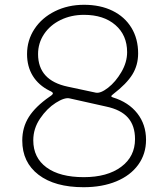

<svg xmlns="http://www.w3.org/2000/svg" viewBox="-20 -772 699 802"><path d="M557 -549Q557 -500 533 -461Q509 -422 453 -379Q445 -373 445 -370Q445 -367 452 -365Q517 -345 553.5 -298.5Q590 -252 590 -188Q590 -129 557.5 -84Q525 -39 466 -14.5Q407 10 329 10Q209 10 141 -42Q73 -94 73 -185Q73 -240 100.5 -283.5Q128 -327 187 -368Q201 -377 201 -382Q201 -387 187 -393Q141 -416 117 -455Q93 -494 93 -546Q93 -604 124 -651Q155 -698 209.5 -725Q264 -752 331 -752Q399 -752 450 -727Q501 -702 529 -656Q557 -610 557 -549ZM139 -546Q139 -436 263 -410L380 -385Q400 -381 431.5 -405.5Q463 -430 487 -471Q511 -512 511 -554Q511 -625 462 -667.5Q413 -710 331 -710Q277 -710 233 -688.5Q189 -667 164 -629.5Q139 -592 139 -546ZM544 -191Q544 -247 514.5 -280.5Q485 -314 423 -327L271 -361Q250 -366 213 -342.5Q176 -319 147.5 -277Q119 -235 119 -186Q119 -113 174.5 -72.5Q230 -32 330 -32Q428 -32 486 -75Q544 -118 544 -191Z"/></svg>

Font: Libre Franklin Thin
Style: Regular
Weight: 250
Designer: Pablo Impallari, Rodrigo Fuenzalida
Foundry: Impallari Type
Version: Version 1.002; ttfautohint (v1.5)